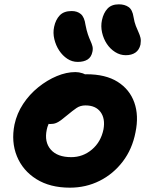

<svg xmlns="http://www.w3.org/2000/svg" viewBox="-20 -855 689 887"><path d="M303 12Q211 12 148 -27.5Q85 -67 58 -133.5Q31 -200 47 -280Q58 -331 87 -375Q116 -419 157 -452Q198 -485 242.5 -503.5Q287 -522 328 -522Q345 -522 361.5 -516.5Q378 -511 387.5 -499.5Q397 -488 393 -468Q385 -432 365 -405Q345 -378 298 -363Q274 -355 252.5 -339Q231 -323 216 -302Q201 -281 196 -256Q184 -199 214.5 -164Q245 -129 309 -129Q363 -129 404.5 -164Q446 -199 458 -257Q467 -307 444.5 -337.5Q422 -368 375 -368Q351 -368 333.5 -356Q316 -344 292 -324Q274 -309 262 -300Q250 -291 238.5 -286.5Q227 -282 211 -282Q193 -282 178 -300Q163 -318 171 -357Q177 -385 198.5 -413Q220 -441 250.5 -463Q281 -485 314.5 -498.5Q348 -512 379 -512Q468 -512 523.5 -477Q579 -442 600.5 -381.5Q622 -321 606 -244Q591 -166 547 -108.5Q503 -51 440 -19.5Q377 12 303 12ZM561 -600Q535 -600 512 -614.5Q489 -629 473.5 -652.5Q458 -676 451.5 -705Q445 -734 451 -762Q458 -795 476.5 -815Q495 -835 529 -835Q556 -835 574 -822.5Q592 -810 597 -776Q601 -752 607.5 -735.5Q614 -719 620 -706Q626 -693 629 -680.5Q632 -668 629 -649Q623 -624 605.5 -612Q588 -600 561 -600ZM339 -569Q313 -569 291 -583.5Q269 -598 253.5 -621.5Q238 -645 231 -674Q224 -703 230 -731Q237 -764 256 -784Q275 -804 311 -804Q337 -804 353.5 -790Q370 -776 375 -740Q380 -714 386 -696.5Q392 -679 398 -666Q404 -653 407 -641.5Q410 -630 407 -616Q402 -591 384.5 -580Q367 -569 339 -569Z"/></svg>

Font: Shantell Sans
Style: Bold Italic
Weight: 700
Italic angle: -11°
Designer: Stephen Nixon, Anya Danilova, Shantell Martin
Foundry: Arrow Type
Version: Version 1.011;[c5ecc13dd]